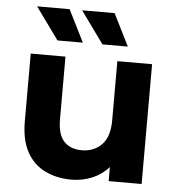

<svg xmlns="http://www.w3.org/2000/svg" viewBox="-53 -801 794 859"><g transform="rotate(5 343.5 -371.5)"><path d="M299 8Q232 8 179.5 -18Q127 -44 98 -97.5Q69 -151 69 -234V-538H225V-257Q225 -189 253.5 -158Q282 -127 334 -127Q388 -127 423 -162.5Q458 -198 458 -272V-538H614V0H466V-63Q435 -28 391.5 -10Q348 8 299 8ZM183 -607 79 -751H225L297 -607ZM385 -607 281 -751H427L499 -607Z"/></g></svg>

Font: Montserrat
Style: Bold
Weight: 700
Designer: Julieta Ulanovsky
Foundry: Julieta Ulanovsky
Version: Version 9.000; ttfautohint (v1.8.4.7-5d5b)